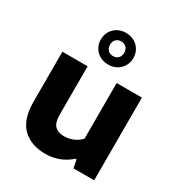

<svg xmlns="http://www.w3.org/2000/svg" viewBox="-192 -957 1034 1100"><g transform="rotate(30 325.0 -407.0)"><path d="M60 -217V-547H227V-226.5Q227 -175.5 248 -153.8Q269 -132 309.5 -132Q339.5 -132 369.2 -144.2Q399 -156.5 419 -179.5V-547H586V0H449L438.5 -53.5H431.5Q398 -23 355.8 -7Q313.5 9 267.5 9Q171 9 115.5 -45.8Q60 -100.5 60 -217ZM215.5 -718.5Q215.5 -748.5 229.5 -772.2Q243.5 -796 268 -809.5Q292.5 -823 323 -823Q353.5 -823 378 -809.5Q402.5 -796 416.5 -772.2Q430.5 -748.5 430.5 -718.5Q430.5 -688.5 416.5 -664.8Q402.5 -641 378 -627.5Q353.5 -614 323 -614Q292.5 -614 268 -627.5Q243.5 -641 229.5 -664.8Q215.5 -688.5 215.5 -718.5ZM370 -718.5Q370 -740.5 357 -753.8Q344 -767 323 -767Q302 -767 289 -753.8Q276 -740.5 276 -718.5Q276 -696.5 289 -683.2Q302 -670 323 -670Q344 -670 357 -683.2Q370 -696.5 370 -718.5Z"/></g></svg>

Font: Encode Sans Semi Expanded
Style: Bold
Weight: 700
Width: 6
Designer: Multiple Designers
Foundry: Impallari Type
Version: Version 2.000